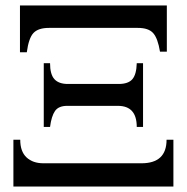

<svg xmlns="http://www.w3.org/2000/svg" viewBox="-20 -682 683 702"><path d="M590 -493H565Q557 -542 540 -561Q523 -580 484 -580H159Q120 -580 102.5 -561.5Q85 -543 78 -491H53V-662H590ZM503 -218H480Q480 -295 411 -295H226Q194 -295 181 -276Q168 -257 163 -218H140V-451H163Q163 -410 179 -392.5Q195 -375 228 -375H414Q449 -375 464 -392.5Q479 -410 480 -451H503ZM614 0H29V-171H54Q54 -128 77 -106.5Q100 -85 139 -85H497Q589 -85 589 -171H614Z"/></svg>

Font: STIX MathJax Main
Style: Regular
Weight: 400
Designer: MicroPress Inc., with final additions and corrections provided by Coen Hoffman, Elsevier (retired)
Version: Version 1.1.1